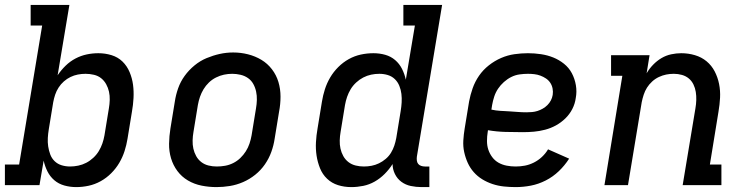

<svg xmlns="http://www.w3.org/2000/svg" viewBox="-29 -755 3049 783"><path d="M282 8Q257 8 233.5 1.5Q210 -5 192.5 -20Q175 -35 164.5 -56Q154 -77 149 -100L132 0H-9V-84H49L143 -651H96V-735H254L206 -448Q220 -469 238.5 -487Q257 -505 279 -516.5Q301 -528 324.5 -533Q348 -538 372 -538Q400 -538 426 -530Q452 -522 470.5 -504Q489 -486 499.5 -461Q510 -436 513.5 -409.5Q517 -383 515.5 -355Q514 -327 509 -299L491 -189Q487 -164 479 -139Q471 -114 457.5 -91Q444 -68 424.5 -48.5Q405 -29 381.5 -16Q358 -3 332.5 2.5Q307 8 282 8ZM257 -76Q273 -76 290 -79.5Q307 -83 322.5 -91Q338 -99 351.5 -111.5Q365 -124 374 -139Q383 -154 388.5 -170Q394 -186 397 -203L415 -313Q418 -330 418.5 -347.5Q419 -365 415.5 -381Q412 -397 404 -411.5Q396 -426 383.5 -436Q371 -446 354 -450Q337 -454 320 -454Q320 -454 320 -454Q320 -454 320 -454Q304 -454 288.5 -451Q273 -448 258.5 -441Q244 -434 231.5 -423Q219 -412 210 -398Q201 -384 196 -369Q191 -354 188 -338L170 -228Q167 -210 166 -192.5Q165 -175 167.5 -158Q170 -141 176 -125Q182 -109 194 -97.5Q206 -86 222.5 -81Q239 -76 257 -76Z M854 8Q823 8 793 2Q763 -4 737.5 -19Q712 -34 694.5 -57.5Q677 -81 668.5 -109.5Q660 -138 660.5 -169Q661 -200 666 -231L684 -341Q688 -368 697.5 -395Q707 -422 724 -445.5Q741 -469 764 -488Q787 -507 813.5 -518Q840 -529 867 -535Q894 -541 922 -541Q953 -541 982.5 -533.5Q1012 -526 1037 -511Q1062 -496 1080 -472.5Q1098 -449 1106.5 -420.5Q1115 -392 1115 -361Q1115 -330 1109 -299L1091 -189Q1087 -162 1077.5 -135.5Q1068 -109 1051.5 -85Q1035 -61 1012 -42.5Q989 -24 962.5 -12.5Q936 -1 908.5 3.5Q881 8 854 8ZM855 -76Q872 -76 889 -79Q906 -82 922 -90Q938 -98 951 -110.5Q964 -123 973.5 -138Q983 -153 988.5 -169.5Q994 -186 997 -203L1015 -313Q1018 -330 1018.5 -347.5Q1019 -365 1015.5 -381.5Q1012 -398 1004 -412.5Q996 -427 982.5 -436.5Q969 -446 952 -450Q935 -454 918 -454Q901 -454 884.5 -450.5Q868 -447 852 -439Q836 -431 823 -418.5Q810 -406 801 -391Q792 -376 786.5 -360Q781 -344 778 -327L760 -217Q757 -200 756.5 -182.5Q756 -165 759.5 -149Q763 -133 771 -118.5Q779 -104 792 -94Q805 -84 821.5 -80Q838 -76 855 -76Q855 -76 855 -76Q855 -76 855 -76Z M1404 8Q1375 8 1349.5 0Q1324 -8 1305 -26Q1286 -44 1276 -69Q1266 -94 1262 -120.5Q1258 -147 1259.5 -175Q1261 -203 1266 -231L1284 -341Q1288 -366 1296 -391Q1304 -416 1317.5 -439Q1331 -462 1350.5 -481.5Q1370 -501 1393.5 -514Q1417 -527 1442.5 -532.5Q1468 -538 1494 -538Q1519 -538 1542 -531.5Q1565 -525 1582.5 -510Q1600 -495 1610.5 -474Q1621 -453 1626 -430L1663 -651H1616V-735H1774L1671 -116Q1670 -108 1671 -100Q1672 -92 1676.5 -86.5Q1681 -81 1688.5 -78.5Q1696 -76 1704 -76H1722V8H1690Q1668 8 1646.5 3.5Q1625 -1 1608 -13.5Q1591 -26 1581.5 -45.5Q1572 -65 1572 -86Q1558 -64 1539.5 -45.5Q1521 -27 1499 -14.5Q1477 -2 1452.5 3Q1428 8 1404 8ZM1455 -76Q1471 -76 1486.5 -79Q1502 -82 1516.5 -89Q1531 -96 1544 -107Q1557 -118 1565.5 -132Q1574 -146 1579 -161Q1584 -176 1587 -192L1605 -302Q1608 -320 1609 -337.5Q1610 -355 1608 -372Q1606 -389 1599.5 -405Q1593 -421 1581 -432.5Q1569 -444 1552.5 -449Q1536 -454 1518 -454Q1501 -454 1484.5 -450.5Q1468 -447 1452.5 -439Q1437 -431 1423.5 -418.5Q1410 -406 1401 -391Q1392 -376 1386.5 -360Q1381 -344 1378 -327L1360 -217Q1357 -200 1356.5 -182.5Q1356 -165 1359.5 -149Q1363 -133 1371 -118.5Q1379 -104 1392 -94Q1405 -84 1421.5 -80Q1438 -76 1455 -76Q1455 -76 1455 -76Q1455 -76 1455 -76Z M2074 8Q2050 8 2026 5.5Q2002 3 1979.5 -4.5Q1957 -12 1937.5 -24Q1918 -36 1903 -53Q1888 -70 1878.5 -91Q1869 -112 1864 -135Q1859 -158 1860.5 -182.5Q1862 -207 1866 -231L1884 -341Q1889 -368 1898.5 -395Q1908 -422 1924.5 -446Q1941 -470 1964.5 -488.5Q1988 -507 2014.5 -518.5Q2041 -530 2069 -534Q2097 -538 2124 -538Q2151 -538 2177.5 -534Q2204 -530 2227.5 -520.5Q2251 -511 2271 -495Q2291 -479 2303 -456.5Q2315 -434 2319.5 -407.5Q2324 -381 2319 -355Q2316 -332 2305 -310.5Q2294 -289 2276.5 -272Q2259 -255 2238 -243.5Q2217 -232 2194 -226Q2171 -220 2148.5 -218Q2126 -216 2103 -216Q2068 -216 2032 -217Q1996 -218 1961 -224L1960 -217Q1957 -199 1957 -180Q1957 -161 1962.5 -144.5Q1968 -128 1978.5 -114Q1989 -100 2004 -91.5Q2019 -83 2037 -79.5Q2055 -76 2074 -76Q2093 -76 2111.5 -79.5Q2130 -83 2148 -92Q2166 -101 2181 -115Q2196 -129 2206 -146L2292 -108Q2274 -80 2250 -57Q2226 -34 2196.5 -19Q2167 -4 2136 2Q2105 8 2074 8ZM2118 -297Q2129 -297 2140.5 -298Q2152 -299 2163 -302.5Q2174 -306 2184.5 -312Q2195 -318 2203.5 -326.5Q2212 -335 2217.5 -345.5Q2223 -356 2225 -368Q2227 -381 2224.5 -394Q2222 -407 2215 -417.5Q2208 -428 2197.5 -435Q2187 -442 2175 -446.5Q2163 -451 2150 -452.5Q2137 -454 2124 -454Q2107 -454 2089.5 -451.5Q2072 -449 2056 -441Q2040 -433 2026 -420.5Q2012 -408 2002 -393Q1992 -378 1986.5 -361Q1981 -344 1978 -327L1975 -308Q1993 -304 2010.5 -303Q2028 -302 2046 -301Q2064 -300 2082 -298.5Q2100 -297 2118 -297Z M2436 0 2509 -446H2463V-530H2620L2608 -456Q2619 -475 2634.5 -491Q2650 -507 2668.5 -518Q2687 -529 2708 -533.5Q2729 -538 2749 -538Q2778 -538 2805 -530Q2832 -522 2852.5 -505Q2873 -488 2885.5 -464Q2898 -440 2903.5 -412.5Q2909 -385 2907.5 -356.5Q2906 -328 2901 -299L2866 -84H2913V0H2755L2807 -313Q2810 -330 2810.5 -347Q2811 -364 2808.5 -380Q2806 -396 2799 -410.5Q2792 -425 2780 -435Q2768 -445 2752 -449.5Q2736 -454 2719 -454Q2703 -454 2688 -451Q2673 -448 2658 -441Q2643 -434 2630.5 -422.5Q2618 -411 2609.5 -397.5Q2601 -384 2596 -368.5Q2591 -353 2588 -338L2532 0Z"/></svg>

Font: Iosevka Slab Medium Extended
Style: Italic
Weight: 500
Width: 7
Italic angle: -9°
Monospace: yes
Designer: Belleve Invis
Foundry: Belleve Invis
Version: Version 11.1.0; ttfautohint (v1.8.3)